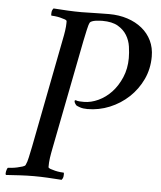

<svg xmlns="http://www.w3.org/2000/svg" viewBox="-57 -714 636 760"><g transform="rotate(5 261.0 -333.5)"><path d="M237 -665Q210 -665 182 -666.5Q154 -668 125 -670Q123 -668 121 -664Q119 -660 118.5 -655.5Q118 -651 118 -647Q118 -643 119 -641Q123 -641 133 -640Q143 -639 153.5 -636.5Q164 -634 172.5 -631Q181 -628 181 -624Q181 -623 181 -620Q181 -617 181 -616Q181 -604 178.5 -586.5Q176 -569 172 -550L88 -117Q83 -94 79 -74.5Q75 -55 69 -43Q67 -39 57.5 -36Q48 -33 36.5 -30.5Q25 -28 14.5 -27Q4 -26 0 -26Q-2 -24 -3.5 -20Q-5 -16 -6 -11.5Q-7 -7 -7 -3Q-7 1 -5 3Q24 1 51.5 -0.5Q79 -2 106 -2Q133 -2 160 -0.5Q187 1 216 3Q218 1 220 -3Q222 -7 222.5 -11.5Q223 -16 223 -20Q223 -24 222 -26Q218 -26 208 -27Q198 -28 187.5 -30.5Q177 -33 168.5 -36Q160 -39 160 -43Q160 -52 160.5 -61.5Q161 -71 162.5 -80Q164 -89 165.5 -98.5Q167 -108 169 -117L254 -552Q259 -575 263.5 -596.5Q268 -618 273 -627Q275 -630 281.5 -632.5Q288 -635 295.5 -636Q303 -637 310.5 -637.5Q318 -638 322 -638Q361 -638 384 -624.5Q407 -611 419.5 -590.5Q432 -570 435.5 -545.5Q439 -521 439 -500Q439 -458 424 -423Q409 -388 386 -363.5Q363 -339 334 -325.5Q305 -312 277 -312Q270 -312 260 -312.5Q250 -313 244 -316Q242 -315 241 -314.5Q240 -314 240 -312Q240 -308 243 -303Q246 -298 248 -296Q252 -293 264 -289Q276 -285 293 -285Q339 -285 381.5 -302.5Q424 -320 457 -351Q490 -382 509.5 -423.5Q529 -465 529 -514Q529 -549 515.5 -577Q502 -605 477.5 -625Q453 -645 419.5 -656Q386 -667 346 -667Q325 -667 310.5 -666.5Q296 -666 284 -666Q272 -666 261.5 -665.5Q251 -665 237 -665Z"/></g></svg>

Font: Vermiglione
Style: Italic
Weight: 400
Italic angle: -11°
Version: Version 1.105